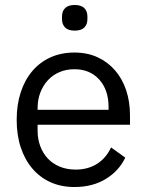

<svg xmlns="http://www.w3.org/2000/svg" viewBox="-20 -739 589 771"><path d="M279 12Q226 12 183.5 -7Q141 -26 110.5 -61.5Q80 -97 63.5 -146.5Q47 -196 47 -258Q47 -319 63.5 -369Q80 -419 110.5 -454.5Q141 -490 183.5 -509Q226 -528 279 -528Q331 -528 372 -509Q413 -490 442 -456.5Q471 -423 486.5 -377Q502 -331 502 -276V-238H131V-214Q131 -181 141.5 -152.5Q152 -124 171.5 -103Q191 -82 219.5 -70Q248 -58 284 -58Q333 -58 369.5 -81Q406 -104 426 -147L483 -106Q458 -53 405 -20.5Q352 12 279 12ZM279 -461Q246 -461 219 -449.5Q192 -438 172.5 -417Q153 -396 142 -367.5Q131 -339 131 -305V-298H416V-309Q416 -378 378.5 -419.5Q341 -461 279 -461ZM280 -616Q254 -616 241.5 -628.5Q229 -641 229 -662V-673Q229 -694 241.5 -706.5Q254 -719 280 -719Q306 -719 318.5 -706.5Q331 -694 331 -673V-662Q331 -641 318.5 -628.5Q306 -616 280 -616Z"/></svg>

Font: IBM Plex Sans
Style: Regular
Weight: 400
Designer: Mike Abbink, Paul van der Laan, Pieter van Rosmalen
Foundry: Bold Monday
Version: Version 3.005